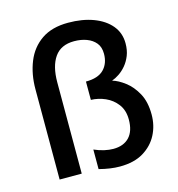

<svg xmlns="http://www.w3.org/2000/svg" viewBox="-105 -776 815 881"><g transform="rotate(-15 303.0 -335.5)"><path d="M74 0V-429Q74 -500 97.5 -558.5Q121 -617 170.5 -651Q220 -685 297 -685Q365 -685 417 -665.5Q469 -646 498.5 -610.5Q528 -575 528 -526Q528 -493 518 -468Q508 -443 492.5 -424.5Q477 -406 459 -394Q441 -382 424 -376Q452 -368 483.5 -344Q515 -320 537 -279.5Q559 -239 559 -179Q559 -127 536.5 -83.5Q514 -40 469.5 -13Q425 14 357 14Q335 14 310.5 10.5Q286 7 259 0V-93Q284 -82 307 -77Q330 -72 349 -72Q398 -72 425 -100.5Q452 -129 452 -184Q452 -228 430 -257Q408 -286 375 -300.5Q342 -315 307 -316V-403Q365 -403 392.5 -431Q420 -459 420 -505Q420 -537 404 -556.5Q388 -576 361.5 -586Q335 -596 302 -596Q239 -596 209 -553Q179 -510 179 -434V0Z"/></g></svg>

Font: Maven Pro Medium
Style: Regular
Weight: 500
Designer: Joe Prince
Foundry: Joe Prince
Version: Version 2.103